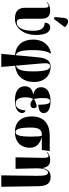

<svg xmlns="http://www.w3.org/2000/svg" viewBox="942 -1806 1088 3012"><g transform="rotate(90 1486.0 -300.0)"><path d="M278 -602 402 -767V-779C347 -836 269 -847 261 -762L247 -612ZM273 10C435 10 529 -147 529 -319C529 -490 471 -544 413 -544C365 -544 338 -512 336 -458C407 -455 463 -417 463 -279C463 -107 412 -19 332 -19C280 -19 274 -51 274 -151V-399C274 -508 230 -543 142 -543C92 -543 54 -530 15 -499L20 -492C43 -510 57 -517 71 -517C95 -517 102 -501 102 -437V-153C102 -52 147 10 273 10Z M825 224H1030L1011 6C1170 -10 1266 -119 1266 -289C1266 -463 1155 -550 1030 -550C952 -550 894 -513 879 -357L846 -2C785 -21 766 -106 766 -276C766 -427 793 -514 819 -544L809 -556C665 -523 601 -410 601 -278C601 -129 667 -9 845 9ZM974 -421C967 -512 978 -541 1020 -541C1065 -541 1100 -494 1100 -274C1100 -98 1073 -25 1010 -6Z M1552 10C1704 10 1753 -49 1753 -104C1753 -129 1740 -150 1713 -157C1705 -58 1671 -2 1603 -2C1535 -2 1507 -61 1507 -161C1507 -211 1518 -249 1533 -276C1562 -251 1589 -234 1620 -234C1657 -234 1677 -256 1677 -287C1677 -305 1669 -322 1655 -332C1620 -332 1570 -313 1534 -289C1524 -320 1518 -366 1518 -433C1518 -519 1539 -541 1566 -541C1606 -541 1623 -491 1623 -357C1730 -360 1754 -404 1754 -442C1754 -491 1716 -549 1568 -549C1429 -549 1348 -493 1348 -401C1348 -338 1385 -298 1454 -281V-276C1377 -260 1333 -218 1333 -148C1333 -50 1406 10 1552 10Z M2048 10C2223 10 2298 -98 2298 -225C2298 -327 2234 -384 2129 -412H2333L2349 -536H2109C1927 -536 1806 -447 1806 -254C1806 -90 1893 10 2048 10ZM2052 1C2003 1 1981 -71 1981 -245C1981 -369 2020 -412 2088 -412H2110C2120 -380 2123 -331 2123 -240C2123 -50 2097 1 2052 1Z M2731 224H2910L2901 -358C2899 -493 2854 -550 2758 -550C2694 -550 2635 -527 2619 -427H2616C2596 -519 2558 -543 2485 -543C2438 -543 2405 -530 2367 -499L2372 -492C2398 -512 2411 -517 2425 -517C2450 -517 2458 -496 2456 -404L2448 0H2628L2621 -305C2618 -427 2639 -509 2686 -509C2728 -509 2739 -463 2738 -323Z"/></g></svg>

Font: Noto Serif Display Condensed Black
Style: Regular
Weight: 900
Width: 3
Designer: Monotype Design Team
Foundry: Monotype Imaging Inc.
Version: Version 2.009